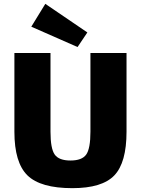

<svg xmlns="http://www.w3.org/2000/svg" viewBox="-20 -966 734 1000"><path d="M435 -797 384 -721 143 -827 216 -946ZM639 -690V-280Q639 -119 575.5 -52.5Q512 14 357 14Q191 14 123 -52.5Q55 -119 55 -280V-690H243V-280Q243 -192 265 -161Q287 -130 347 -130Q407 -130 429 -161Q451 -192 451 -280V-690Z"/></svg>

Font: Exo 2.0 Extra Bold
Style: Regular
Weight: 800
Designer: Natanael Gama
Version: Version 1.001;PS 001.001;hotconv 1.0.70;makeotf.lib2.5.58329